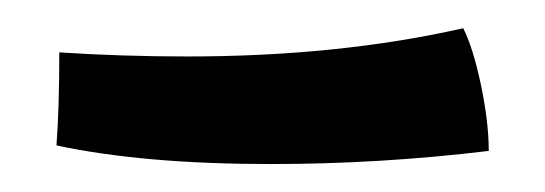

<svg xmlns="http://www.w3.org/2000/svg" viewBox="-20 -665 386 136"><path d="M22 -627.9Q66.4 -625 112.8 -625Q219.7 -625 308.1 -645Q314.9 -631.8 320.6 -605.2Q326.2 -578.6 326.2 -558.1Q249 -548.8 171.9 -548.8Q81.5 -548.8 20 -562Q22 -588.4 22 -627.9Z"/></svg>

Font: Kaushan Script
Style: Regular
Weight: 400
Designer: Pablo Impallari
Foundry: Pablo Impallari
Version: Version 1.002